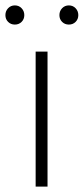

<svg xmlns="http://www.w3.org/2000/svg" viewBox="-26 -691 310 711"><path d="M106 -500H150V0H106ZM29 -600Q14 -600 4 -610Q-6 -620 -6 -635Q-6 -650 4 -660.5Q14 -671 29 -671Q44 -671 54 -660.5Q64 -650 64 -635Q64 -620 54 -610Q44 -600 29 -600ZM229 -600Q214 -600 204 -610Q194 -620 194 -635Q194 -650 204 -660.5Q214 -671 229 -671Q244 -671 254 -660.5Q264 -650 264 -635Q264 -620 254 -610Q244 -600 229 -600Z"/></svg>

Font: Retni Sans Light
Style: Regular
Weight: 300
Designer: Vitaly Kuzmin
Foundry: ParaType Ltd.
Version: Version 1.00;March 2, 2019;FontCreator 11.5.0.2425 64-bit; t